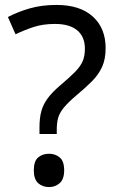

<svg xmlns="http://www.w3.org/2000/svg" viewBox="-20 -744 474 778"><path d="M140 -228Q140 -266 147.5 -293.5Q155 -321 173.5 -346Q192 -371 224 -398Q263 -431 284.5 -453Q306 -475 315 -496Q324 -517 324 -547Q324 -595 293 -621Q262 -647 203 -647Q154 -647 116 -634.5Q78 -622 43 -605L12 -675Q52 -696 100.5 -710Q149 -724 209 -724Q304 -724 356 -677Q408 -630 408 -549Q408 -504 393.5 -472.5Q379 -441 352.5 -414.5Q326 -388 290 -358Q257 -330 239.5 -309Q222 -288 216 -267.5Q210 -247 210 -218V-201H140ZM117 -54Q117 -91 134.5 -106Q152 -121 179 -121Q204 -121 222 -106Q240 -91 240 -54Q240 -18 222 -2Q204 14 179 14Q152 14 134.5 -2Q117 -18 117 -54Z"/></svg>

Font: Noto Sans Syriac Eastern
Style: Regular
Weight: 400
Designer: Patrick Giasson and the Monotype Design Team
Foundry: Monotype Imaging Inc.
Version: Version 3.001; ttfautohint (v1.8.4.7-5d5b)